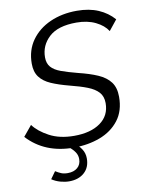

<svg xmlns="http://www.w3.org/2000/svg" viewBox="-105 -783 789 1031"><g transform="rotate(-10 289.0 -267.5)"><path d="M243 6Q86 6 -9 -97L38 -154Q66 -116 122 -86Q178 -56 257 -56Q347 -56 400 -94Q453 -132 453 -200Q453 -237 432.5 -259.5Q412 -282 373.5 -297Q335 -312 279 -326Q221 -341 181 -358.5Q141 -376 120 -404Q99 -432 99 -477Q99 -550 137 -603.5Q175 -657 240 -686Q305 -715 386 -715Q453 -715 503 -693.5Q553 -672 587 -633L542 -577Q521 -610 477 -631.5Q433 -653 373 -653Q272 -653 223.5 -608Q175 -563 175 -498Q175 -465 192.5 -445Q210 -425 245.5 -412Q281 -399 335 -385Q397 -370 440.5 -351Q484 -332 507 -301.5Q530 -271 530 -221Q530 -144 491 -93.5Q452 -43 387 -18.5Q322 6 243 6ZM188 180Q165 180 140 173Q115 166 94 152L122 113Q138 123 152.5 129Q167 135 188 135Q221 135 241 118Q261 101 261 71Q261 50 249.5 33Q238 16 218 0L248 -19Q272 1 287 23.5Q302 46 302 75Q302 124 270.5 152Q239 180 188 180Z"/></g></svg>

Font: Raleway
Style: Italic
Weight: 400
Italic angle: -12°
Designer: Matt McInerney, Pablo Impallari, Rodrigo Fuenzalida
Foundry: Matt McInerney, Pablo Impallari, Rodrigo Fuenzalida
Version: Version 4.026